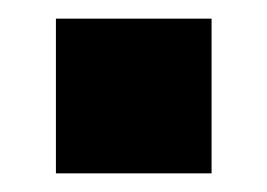

<svg xmlns="http://www.w3.org/2000/svg" viewBox="-20 -186 287 206"><path d="M207 -166V0H40V-166Z"/></svg>

Font: Pathway Extreme SemiCondensed ExtraBold
Style: Regular
Weight: 800
Width: 4
Version: Version 1.001;gftools[0.9.26]